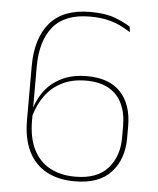

<svg xmlns="http://www.w3.org/2000/svg" viewBox="-49 -691 611 741"><g transform="rotate(5 256.0 -320.0)"><path d="M268 9Q203.5 9 157.8 -16Q112 -41 88 -90Q64 -139 64 -210.5V-419Q64 -528 115.5 -587.8Q167 -647.5 271.5 -647.5Q329.5 -647.5 366.2 -633.8Q403 -620 427.5 -604L430 -583Q409 -596.5 386.2 -607Q363.5 -617.5 335.8 -623.5Q308 -629.5 271.5 -629.5Q175 -629.5 129.2 -574.5Q83.5 -519.5 83.5 -419V-210.5Q83.5 -144 105.8 -99.2Q128 -54.5 169.2 -31.8Q210.5 -9 268 -9Q353 -9 394.2 -55.5Q435.5 -102 435.5 -174.5V-219.5Q435.5 -270 418.2 -306.2Q401 -342.5 366.2 -362.2Q331.5 -382 278.5 -382Q225 -382 185.5 -362.2Q146 -342.5 120.5 -307.2Q95 -272 82 -225L71.5 -238.5H77.5Q87 -283 112.2 -319.5Q137.5 -356 179.8 -377.8Q222 -399.5 280.5 -399.5Q367 -399.5 411 -352Q455 -304.5 455 -220.5V-174.5Q455 -93 408.5 -42Q362 9 268 9Z"/></g></svg>

Font: Anek Bangla Medium Thin
Style: Regular
Weight: 250
Version: Version 1.003